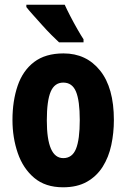

<svg xmlns="http://www.w3.org/2000/svg" viewBox="-20 -786 538 816"><path d="M464 -276Q464 -221 453 -169.5Q442 -118 416.5 -77.5Q391 -37 349.5 -13.5Q308 10 248 10Q173 10 125.5 -30Q78 -70 55.5 -135.5Q33 -201 33 -276Q33 -357 55 -421.5Q77 -486 125 -522.5Q173 -559 250 -559Q347 -559 405.5 -486Q464 -413 464 -276ZM179 -274Q179 -114 249 -114Q287 -114 303 -153.5Q319 -193 319 -276Q319 -358 303 -396.5Q287 -435 249 -435Q212 -435 195.5 -396.5Q179 -358 179 -274ZM255 -766Q264 -746 279 -717Q294 -688 309.5 -661Q325 -634 335 -619V-606H231Q218 -618 198.5 -637.5Q179 -657 158.5 -680Q138 -703 120 -723Q102 -743 92 -756V-766Z"/></svg>

Font: Noto Sans Gurmukhi ExtraCondensed ExtraBold
Style: Regular
Weight: 800
Width: 2
Designer: Jelle Bosma - Monotype Design Team
Foundry: Monotype Imaging Inc.
Version: Version 2.004; ttfautohint (v1.8.4.7-5d5b)